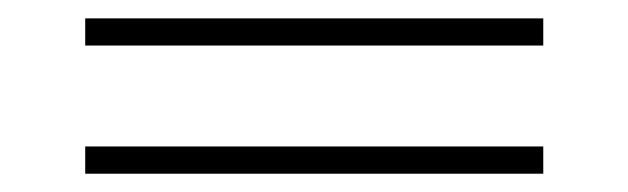

<svg xmlns="http://www.w3.org/2000/svg" viewBox="-20 -460 687 210"><path d="M73.2 -270V-299.8H574.2V-270ZM73.2 -410.2V-439.9H574.2V-410.2Z"/></svg>

Font: PlayfairDisplay-Regular
Style: Regular
Weight: 400
Designer: Claus Eggers Sørensen
Foundry: Claus Eggers Sørensen
Version: Version 1.002;PS 001.002;hotconv 1.0.70;makeotf.lib2.5.58329